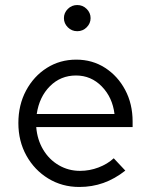

<svg xmlns="http://www.w3.org/2000/svg" viewBox="-20 -733 597 763"><path d="M295 10Q227 10 172 -23.5Q117 -57 85 -114.5Q53 -172 53 -244Q53 -316 83.5 -373Q114 -430 166 -463Q218 -496 283 -496Q347 -496 397.5 -463.5Q448 -431 477.5 -375.5Q507 -320 507 -250V-228H124Q128 -178 151.5 -138.5Q175 -99 213.5 -76.5Q252 -54 298 -54Q336 -54 371.5 -67.5Q407 -81 432 -104L478 -55Q436 -22 391 -6Q346 10 295 10ZM126 -280H435Q427 -346 384.5 -389.5Q342 -433 282 -433Q221 -433 178.5 -390.5Q136 -348 126 -280ZM287 -609Q265 -609 249.5 -624.5Q234 -640 234 -661Q234 -682 249.5 -697.5Q265 -713 287 -713Q309 -713 324.5 -697.5Q340 -682 340 -661Q340 -640 324.5 -624.5Q309 -609 287 -609Z"/></svg>

Font: Red Hat Text VF
Style: Regular
Weight: 400
Designer: Pentagram, MCKL
Foundry: Pentagram, MCKL
Version: Version 1.023